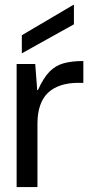

<svg xmlns="http://www.w3.org/2000/svg" viewBox="-20 -754 366 774"><path d="M47 0V-496H122L130 -391H133Q155 -440 179.5 -465Q204 -490 237 -499Q270 -508 316 -508V-420H294Q256 -420 225.5 -410Q195 -400 174 -380.5Q153 -361 142 -329.5Q131 -298 131 -255V0ZM68 -539V-612L275 -734H278V-656Z"/></svg>

Font: DM Sans 36pt
Style: Regular
Weight: 400
Designer: Colophon Foundry, Jonny Pinhorn
Foundry: Colophon Foundry
Version: Version 4.004;gftools[0.9.30]